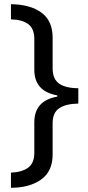

<svg xmlns="http://www.w3.org/2000/svg" viewBox="-20 -734 420 912"><path d="M32 158V86Q84 84 113.5 62.5Q143 41 143 -8V-153Q143 -256 252 -275V-281Q143 -300 143 -403V-549Q143 -598 114 -619.5Q85 -641 32 -642V-714Q124 -713 177 -674Q230 -635 230 -555V-409Q230 -358 261.5 -336.5Q293 -315 352 -315V-242Q293 -241 261.5 -220Q230 -199 230 -149V0Q230 80 175 119Q120 158 32 158Z"/></svg>

Font: Noto Sans
Style: Regular
Weight: 400
Designer: Monotype Design Team
Foundry: Monotype Imaging Inc.
Version: Version 1.902